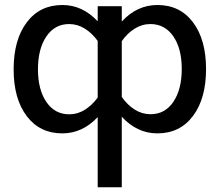

<svg xmlns="http://www.w3.org/2000/svg" viewBox="-20 -539 894 783"><path d="M35.6 -256.3Q35.6 -376.5 88.9 -447.5Q142.1 -518.6 234.4 -518.6Q316.4 -518.6 378.4 -452.1V-513.7H476.6V-451.2Q538.6 -518.6 622.1 -518.6Q713.9 -518.6 767.1 -448Q820.3 -377.4 820.3 -257.3Q820.3 -137.2 767.1 -66.2Q713.9 4.9 621.6 4.9Q579.6 4.9 543.2 -12.5Q506.8 -29.8 476.6 -63V224.6H378.4V-61.5Q316.4 4.9 233.9 4.9Q142.1 4.9 88.9 -65.7Q35.6 -136.2 35.6 -256.3ZM593.3 -440.9Q559.1 -440.9 529.1 -422.1Q499 -403.3 476.6 -371.1V-143.6Q499.5 -110.8 529.5 -92Q559.6 -73.2 593.8 -73.2Q652.8 -73.2 687 -123.8Q721.2 -174.3 721.2 -257.8Q721.2 -340.8 686.8 -390.9Q652.3 -440.9 593.3 -440.9ZM134.8 -256.3Q134.8 -173.3 169.2 -123Q203.6 -72.8 262.7 -72.8Q296.4 -72.8 325.9 -91.3Q355.5 -109.9 378.4 -141.1V-372.1Q355.5 -403.8 325.7 -422.4Q295.9 -440.9 262.2 -440.9Q203.1 -440.9 168.9 -390.1Q134.8 -339.4 134.8 -256.3Z"/></svg>

Font: Estedad-FD Medium
Style: Regular
Weight: 500
Designer: Amin Abedi
Version: Version 7.3